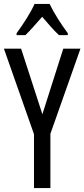

<svg xmlns="http://www.w3.org/2000/svg" viewBox="-20 -963 432 983"><path d="M234 -943H157C138 -900 101 -842 65 -793V-783H110C134 -806 165 -842 196 -877C226 -842 254 -809 282 -783H327V-793C294 -837 255 -898 234 -943ZM197 -378 88 -714H0L154 -276V0H238V-278L392 -714H304Z"/></svg>

Font: Noto Sans Thai Looped ExtraCondensed
Style: Regular
Weight: 400
Width: 2
Designer: Sasikarn Vongin, Ben Mitchell
Foundry: The Fontpad Ltd
Version: Version 1.001